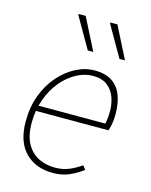

<svg xmlns="http://www.w3.org/2000/svg" viewBox="-111 -793 690 877"><g transform="rotate(15 234.0 -354.0)"><path d="M224 12Q142 12 93 -38Q44 -88 44 -184Q44 -252 65 -308Q86 -364 121.5 -404.5Q157 -445 200.5 -467.5Q244 -490 290 -490Q341 -490 372.5 -468.5Q404 -447 418 -409Q432 -371 432 -322Q432 -306 430.5 -291.5Q429 -277 426 -264.5Q423 -252 420 -242H68L74 -268H398Q401 -283 402.5 -297.5Q404 -312 404 -328Q404 -362 393 -393Q382 -424 356.5 -444Q331 -464 288 -464Q248 -464 209.5 -443Q171 -422 140 -384.5Q109 -347 90.5 -296Q72 -245 72 -186Q72 -123 93.5 -85.5Q115 -48 150 -31Q185 -14 226 -14Q264 -14 293.5 -26.5Q323 -39 350 -58L364 -40Q337 -19 302.5 -3.5Q268 12 224 12ZM234 -570 150 -716 152 -720H184L260 -570ZM384 -570 300 -716 302 -720H334L410 -570Z"/></g></svg>

Font: Source Sans 3
Style: Italic
Weight: 200
Italic angle: -11°
Designer: Paul D. Hunt
Foundry: Adobe
Version: Version 3.046;hotconv 1.0.118;makeotfexe 2.5.65603